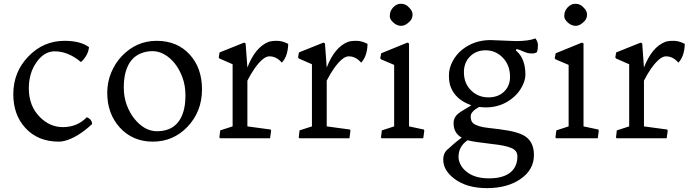

<svg xmlns="http://www.w3.org/2000/svg" viewBox="-20 -726 3622 1008"><path d="M404.8 -400.4Q337.9 -456.5 267.1 -456.5Q211.9 -456.5 171.4 -398.9Q131.3 -341.8 131.3 -262.2Q131.3 -168.5 190.4 -110.4Q242.7 -58.6 310.1 -58.6Q385.7 -58.6 436 -110.8Q463.4 -98.6 463.4 -74.7Q387.7 -3.9 318.8 13.7Q303.7 17.6 289.1 17.6Q178.7 17.6 112.8 -54.7Q49.8 -123.5 49.8 -231.4Q49.8 -347.7 128.9 -429.7Q208 -511.7 318.8 -511.7Q401.9 -511.7 447.3 -478.5Q444.8 -453.6 432.1 -432.9Q419.4 -412.1 404.8 -400.4Z M543 -239.3Q543 -294.4 563.7 -344.7Q584.5 -395 620.1 -432.1Q696.8 -511.7 802.2 -511.7Q911.1 -511.7 977.1 -438.5Q1040.5 -368.2 1040.5 -256.8Q1040.5 -140.6 964.4 -60.5Q889.6 17.6 782.2 17.6Q676.3 17.6 608.4 -57.1Q543 -129.4 543 -239.3ZM686 -102.1Q738.8 -37.1 803.7 -37.1Q911.1 -37.1 942.4 -138.7Q953.6 -174.3 953.6 -225.6Q953.6 -276.9 937.7 -319.8Q921.9 -362.8 897.2 -393.3Q872.6 -423.8 842.5 -440.7Q812.5 -457.5 780.5 -457.5Q748.5 -457.5 720 -446Q691.4 -434.6 671.4 -411.1Q651.4 -387.7 640.6 -351.8Q629.9 -315.9 629.9 -266.4Q629.9 -216.8 645.5 -174.8Q661.1 -132.8 686 -102.1Z M1459.5 -397Q1431.6 -430.2 1394 -430.2Q1361.8 -430.2 1316.4 -366.2Q1296.9 -338.4 1278.8 -302.7V-62.5L1401.4 -45.9L1403.3 -39.1L1397.9 0H1135.3L1131.8 -4.4L1136.2 -41.5L1201.2 -62.5V-388.7L1132.8 -418.5L1128.4 -424.3L1132.8 -450.7L1261.7 -502.4L1269.5 -498L1278.8 -371.6Q1320.3 -478.5 1389.6 -505.9Q1405.3 -511.7 1434.1 -511.7Q1462.9 -511.7 1493.2 -495.6Q1491.2 -430.2 1459.5 -397Z M1876 -397Q1848.1 -430.2 1810.5 -430.2Q1778.3 -430.2 1732.9 -366.2Q1713.4 -338.4 1695.3 -302.7V-62.5L1817.9 -45.9L1819.8 -39.1L1814.5 0H1551.8L1548.3 -4.4L1552.7 -41.5L1617.7 -62.5V-388.7L1549.3 -418.5L1544.9 -424.3L1549.3 -450.7L1678.2 -502.4L1686 -498L1695.3 -371.6Q1736.8 -478.5 1806.2 -505.9Q1821.8 -511.7 1850.6 -511.7Q1879.4 -511.7 1909.7 -495.6Q1907.7 -430.2 1876 -397Z M2045.4 -607.4Q2026.4 -624.5 2026.4 -640.6Q2026.4 -656.7 2031 -667.2Q2035.6 -677.7 2043.5 -686.5Q2061 -706.1 2084.5 -706.1Q2106 -706.1 2120.6 -693.4Q2146 -671.4 2146 -650.9Q2146 -628.9 2132.6 -615Q2119.1 -601.1 2107.9 -595.7Q2096.7 -590.3 2085.7 -590.3Q2074.7 -590.3 2064.2 -595Q2053.7 -599.6 2045.4 -607.4ZM1984.9 -41.5 2049.3 -62.5V-385.3L1981.4 -414.1L1976.1 -419.9L1981.4 -446.3L2119.1 -502.4L2127.4 -498V-62.5L2205.6 -45.9L2207.5 -39.1L2202.1 0H1983.4L1980 -4.4Z M2495.1 -164.6Q2451.2 -139.6 2451.2 -116.2Q2451.2 -89.8 2463.4 -79.6Q2485.8 -60.5 2544.4 -54.4Q2603 -48.3 2648.9 -40.3Q2694.8 -32.2 2724.6 -17.6Q2783.2 11.7 2783.2 87.4Q2783.2 164.1 2715.3 211.9Q2646 261.7 2536.6 261.7Q2428.7 261.7 2363.3 210.9Q2307.1 167.5 2307.1 112.8Q2307.1 75.2 2332.5 56.2L2360.8 30.8Q2378.4 15.6 2403.8 -3.4Q2361.3 -27.3 2361.3 -79.1Q2361.3 -109.9 2386.2 -129.9Q2397.9 -139.6 2415.5 -149.4L2454.6 -173.3Q2371.6 -202.1 2345.7 -270.5Q2336.9 -293.5 2336.9 -330.6Q2336.9 -367.7 2356 -403.8Q2375 -439.9 2405.8 -464.8Q2469.2 -515.6 2555.2 -515.6L2688 -510.3Q2755.9 -510.3 2791 -524.4Q2804.2 -506.3 2804.2 -489.7Q2804.2 -465.8 2798.8 -452.1Q2788.6 -445.3 2773.2 -445.3Q2757.8 -445.3 2748 -448.2Q2738.3 -451.2 2729 -455.1Q2705.1 -466.3 2691.4 -468.3L2688 -460.9Q2724.1 -433.1 2734.9 -376Q2738.3 -359.9 2738.3 -332.8Q2738.3 -305.7 2721.2 -272.5Q2704.1 -239.3 2675.3 -214.8Q2613.8 -162.1 2530.8 -162.1Q2517.1 -162.1 2495.1 -164.6ZM2544.4 -214.8Q2568.8 -214.8 2588.9 -221.9Q2608.9 -229 2624 -242.7Q2657.7 -272.9 2657.7 -322.8Q2657.7 -384.3 2618.7 -424.3Q2581.5 -461.9 2529.3 -461.9Q2479 -461.9 2446.8 -428.7Q2415.5 -396.5 2415.5 -347.2Q2415.5 -288.1 2453.6 -251Q2490.7 -214.8 2544.4 -214.8ZM2387.2 97.7Q2387.2 116.2 2397.2 136.7Q2407.2 157.2 2427.2 173.8Q2470.7 210.4 2546.9 210.4Q2626.5 210.4 2664.6 174.8Q2696.3 145.5 2696.3 94.7Q2696.3 63 2661.6 49.8Q2629.9 37.1 2565.4 30.3Q2462.9 18.6 2434.6 10.3Q2387.2 43 2387.2 97.7Z M2961.4 -607.4Q2942.4 -624.5 2942.4 -640.6Q2942.4 -656.7 2947 -667.2Q2951.7 -677.7 2959.5 -686.5Q2977.1 -706.1 3000.5 -706.1Q3022 -706.1 3036.6 -693.4Q3062 -671.4 3062 -650.9Q3062 -628.9 3048.6 -615Q3035.2 -601.1 3023.9 -595.7Q3012.7 -590.3 3001.7 -590.3Q2990.7 -590.3 2980.2 -595Q2969.7 -599.6 2961.4 -607.4ZM2900.9 -41.5 2965.3 -62.5V-385.3L2897.5 -414.1L2892.1 -419.9L2897.5 -446.3L3035.2 -502.4L3043.5 -498V-62.5L3121.6 -45.9L3123.5 -39.1L3118.2 0H2899.4L2896 -4.4Z M3541.5 -397Q3513.7 -430.2 3476.1 -430.2Q3443.8 -430.2 3398.4 -366.2Q3378.9 -338.4 3360.8 -302.7V-62.5L3483.4 -45.9L3485.4 -39.1L3480 0H3217.3L3213.9 -4.4L3218.3 -41.5L3283.2 -62.5V-388.7L3214.8 -418.5L3210.4 -424.3L3214.8 -450.7L3343.8 -502.4L3351.6 -498L3360.8 -371.6Q3402.3 -478.5 3471.7 -505.9Q3487.3 -511.7 3516.1 -511.7Q3544.9 -511.7 3575.2 -495.6Q3573.2 -430.2 3541.5 -397Z"/></svg>

Font: Trykker
Style: Regular
Weight: 400
Designer: Magnus Gaarde
Foundry: Magnus Gaarde
Version: Version 1.001